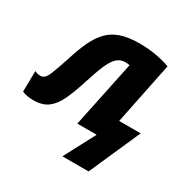

<svg xmlns="http://www.w3.org/2000/svg" viewBox="-190 -714 1050 1067"><g transform="rotate(30 335.0 -180.0)"><path d="M348 199 453 0H329L418 -426Q404 -429 390 -429Q360 -429 338 -410Q316 -391 296.5 -346.5Q277 -302 253 -226Q229 -150 205 -97.5Q181 -45 145.5 -17.5Q110 10 52 10Q34 10 15 7Q-4 4 -21 -3L-19 -136Q-8 -131 1 -129Q10 -127 18 -127Q46 -127 63.5 -169Q81 -211 106 -288Q127 -356 150.5 -406.5Q174 -457 206 -491Q238 -525 286.5 -542Q335 -559 407 -559Q467 -559 519 -549Q571 -539 604 -526L523 -129H661L516 199Z"/></g></svg>

Font: Noto Sans Disp ExtBd
Style: Italic
Weight: 800
Italic angle: -12°
Designer: Monotype Design Team
Foundry: Monotype Imaging Inc.
Version: Version 2.000;GOOG;noto-source:20170915:90ef993387c0